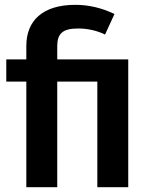

<svg xmlns="http://www.w3.org/2000/svg" viewBox="-20 -775 628 795"><path d="M292 -755C155 -755 89 -688 89 -585V-529H6V-437H89V0H217V-437H383V0H511V-529H217V-583C217 -635 238 -657 303 -657C342 -657 380 -649 415 -632L454 -717C402 -742 348 -755 292 -755Z"/></svg>

Font: Fira Sans Medium
Style: Regular
Weight: 500
Designer: Carrois Corporate & Edenspiekermann AG
Foundry: Carrois Corporate GbR & Edenspiekermann AG
Version: Version 4.203